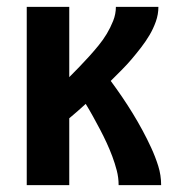

<svg xmlns="http://www.w3.org/2000/svg" viewBox="-20 -540 540 560"><path d="M58 0V-520H182V-315Q197 -330 211.5 -345Q226 -360 240 -375.5Q254 -391 267.5 -407.5Q281 -424 291.5 -441.5Q302 -459 310 -479Q318 -499 318 -520H442Q442 -498 434.5 -477Q427 -456 416 -437.5Q405 -419 391.5 -401.5Q378 -384 364 -367.5Q350 -351 334.5 -335.5Q319 -320 303 -304Q320 -281 336 -257.5Q352 -234 367 -209.5Q382 -185 395.5 -160Q409 -135 421 -109Q433 -83 441.5 -56Q450 -29 450 0H326Q326 -22 320.5 -43Q315 -64 307.5 -84Q300 -104 291 -123.5Q282 -143 272 -162Q262 -181 251.5 -200Q241 -219 230 -237Q218 -226 206 -215.5Q194 -205 182 -195V0Z"/></svg>

Font: Iosevka Term Curly Extrabold
Style: Regular
Weight: 800
Designer: Belleve Invis
Foundry: Belleve Invis
Version: Version 32.3.0